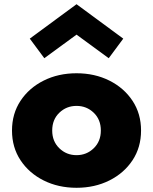

<svg xmlns="http://www.w3.org/2000/svg" viewBox="-20 -876 727 912"><path d="M343.5 16Q430 16 499.5 -18.8Q569 -53.5 609.5 -114.8Q650 -176 650 -256Q650 -336 609.5 -397.2Q569 -458.5 499.5 -493.2Q430 -528 343.5 -528Q257 -528 187.5 -493.2Q118 -458.5 77.5 -397.2Q37 -336 37 -256Q37 -176 77.5 -114.8Q118 -53.5 187.5 -18.8Q257 16 343.5 16ZM343.5 -139Q295.5 -139 261.8 -171.8Q228 -204.5 228 -256Q228 -308 261.8 -340.5Q295.5 -373 343.5 -373Q391.5 -373 425.2 -340.5Q459 -308 459 -256Q459 -204.5 425.2 -171.8Q391.5 -139 343.5 -139ZM190.5 -599.5 343.5 -711.5 496.5 -599.5 565.5 -692.5 343.5 -856 121.5 -692.5Z"/></svg>

Font: Spartan ExtraBold
Style: Regular
Weight: 800
Designer: Matt Bailey, Mirko Velimirovic
Foundry: Matt Bailey
Version: Version 1.003; ttfautohint (v1.8.3)